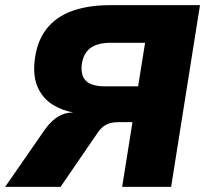

<svg xmlns="http://www.w3.org/2000/svg" viewBox="-36 -725 804 745"><path d="M-16 0 131 -212Q155 -248 179 -265.5Q203 -283 228 -287L248 -289L253 -288Q207 -295 169 -318.5Q131 -342 111.5 -384Q92 -426 98 -486Q106 -563 143.5 -611.5Q181 -660 244 -682.5Q307 -705 391 -705H740L628 0H438L478 -251H422Q405 -251 391 -247Q377 -243 365 -234Q353 -225 343 -210L199 0ZM372 -390H500L527 -559H393Q341 -559 313.5 -537.5Q286 -516 281 -472Q277 -430 299 -410Q321 -390 372 -390Z"/></svg>

Font: Nunito Sans 8pt Black
Style: Italic
Weight: 900
Italic angle: -9°
Version: Version 3.101;gftools[0.9.27]